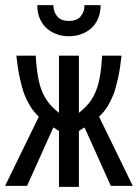

<svg xmlns="http://www.w3.org/2000/svg" viewBox="-20 -744 540 752"><path d="M289 -12H211V-231L189 -245L86 -16H0L132 -287Q112 -306 99 -327Q86 -348 76 -373Q66 -399 57.5 -438.5Q49 -478 44 -526H120Q123 -469 132 -427.5Q141 -386 161 -355Q171 -339 184 -326Q197 -313 211 -302V-526H289V-302Q303 -313 316 -326Q329 -339 339 -355Q359 -386 368 -427.5Q377 -469 380 -526H456Q451 -478 442.5 -438.5Q434 -399 424 -373Q414 -348 401 -327Q388 -306 368 -287L500 -16H414L311 -245L289 -231ZM374 -724Q374 -694 364 -671Q354 -648 337 -633Q320 -618 297.5 -610Q275 -602 250 -602Q225 -602 202.5 -610Q180 -618 163 -633Q146 -648 136 -671Q126 -694 126 -724H189Q189 -698 204 -680Q219 -662 250 -662Q281 -662 296 -680Q311 -698 311 -724Z"/></svg>

Font: D2Coding ligature
Style: Regular
Weight: 400
Monospace: yes
Designer: Yong-Rak Park; Jeong-Hwan Yoon; Sang-Min Lee;
Foundry: NHN Corporation
Version: Version 1.3.2; Build 20180524